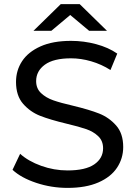

<svg xmlns="http://www.w3.org/2000/svg" viewBox="-20 -907 661 935"><path d="M156.5 -16.5C205.5 -0.2 256.3 8 309 8C368.3 8 418.3 -0.8 459 -18.5C499.7 -36.2 530 -60.2 550 -90.5C570 -120.8 580 -154.3 580 -191C580 -235 568.5 -270 545.5 -296C522.5 -322 495 -341.3 463 -354C431 -366.7 388.7 -379.3 336 -392C295.3 -401.3 263.2 -410.2 239.5 -418.5C215.8 -426.8 196 -438.5 180 -453.5C164 -468.5 156 -488 156 -512C156 -544.7 170.2 -571.3 198.5 -592C226.8 -612.7 269.3 -623 326 -623C358 -623 390.7 -618.2 424 -608.5C457.3 -598.8 488.7 -584.7 518 -566L551 -646C522.3 -666 488 -681.3 448 -692C408 -702.7 367.3 -708 326 -708C266.7 -708 217 -699 177 -681C137 -663 107.2 -639 87.5 -609C67.8 -579 58 -545.3 58 -508C58 -463.3 69.5 -427.8 92.5 -401.5C115.5 -375.2 143.2 -355.7 175.5 -343C207.8 -330.3 250.3 -317.7 303 -305C345 -295 377.5 -286 400.5 -278C423.5 -270 442.8 -258.5 458.5 -243.5C474.2 -228.5 482 -209 482 -185C482 -152.3 467.7 -126.2 439 -106.5C410.3 -86.8 367 -77 309 -77C265 -77 222.2 -84.5 180.5 -99.5C138.8 -114.5 104.7 -134 78 -158L41 -80C69 -54 107.5 -32.8 156.5 -16.5ZM414 -757H501L368 -887H276L143 -757H230L322 -834Z"/></svg>

Font: ICO Headline
Style: Regular
Weight: 500
Designer: Julieta Ulanovsky
Foundry: Julieta Ulanovsky
Version: Version 7.200